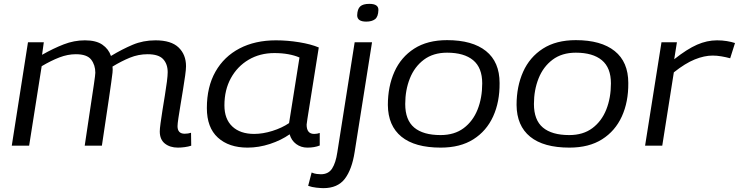

<svg xmlns="http://www.w3.org/2000/svg" viewBox="-20 -755 3829 995"><path d="M902 10Q861 10 834.5 -11Q808 -32 808 -74Q808 -87 812 -116.5Q816 -146 822 -184Q828 -222 834.5 -261Q841 -300 845 -332Q849 -364 849 -381Q849 -423 825.5 -448.5Q802 -474 745 -474Q697 -474 653 -456Q609 -438 563 -410Q564 -404 564 -394.5Q564 -385 563 -378Q559 -343 544.5 -244.5Q530 -146 508 0H419Q434 -102 446.5 -184Q459 -266 466.5 -317Q474 -368 474 -378Q474 -418 452.5 -446Q431 -474 373 -474Q331 -474 288 -457.5Q245 -441 196 -412L131 0H41L125 -536H207L198 -471Q256 -504 310 -525Q364 -546 420 -546Q478 -546 510.5 -523.5Q543 -501 555 -465Q613 -500 667.5 -523Q722 -546 786 -546Q867 -546 905.5 -509Q944 -472 944 -412Q944 -395 939.5 -363Q935 -331 928.5 -291Q922 -251 915.5 -212Q909 -173 904.5 -143Q900 -113 900 -101Q900 -62 937 -62Q955 -62 970 -67L971 0Q956 5 937 7.5Q918 10 902 10Z M1573 10Q1540 10 1515 -8.5Q1490 -27 1481 -59Q1437 -28 1379 -9Q1321 10 1263 10Q1166 10 1109 -42Q1052 -94 1052 -195Q1052 -305 1096.5 -383.5Q1141 -462 1221.5 -504Q1302 -546 1410 -546Q1470 -546 1531 -536Q1592 -526 1632 -509Q1601 -313 1585 -214Q1569 -115 1569 -109Q1569 -61 1608 -61Q1624 -61 1637 -66V-1Q1610 10 1573 10ZM1478 -117 1532 -457Q1507 -468 1474 -474Q1441 -480 1402 -480Q1327 -480 1268.5 -445.5Q1210 -411 1176.5 -350Q1143 -289 1143 -209Q1143 -138 1184 -99.5Q1225 -61 1297 -61Q1342 -61 1391.5 -76.5Q1441 -92 1478 -117Z M1894 -735Q1942 -735 1941 -703Q1940 -668 1923.5 -655.5Q1907 -643 1878 -643Q1831 -643 1831 -676Q1832 -708 1846.5 -721.5Q1861 -735 1894 -735ZM1908 -536 1818 32Q1804 123 1767 171.5Q1730 220 1656 220Q1643 220 1619.5 217.5Q1596 215 1577 208L1595 139Q1609 145 1621.5 146.5Q1634 148 1643 148Q1682 148 1701 118.5Q1720 89 1728 35L1818 -536Z M2264 10Q2130 10 2060.5 -46.5Q1991 -103 1990 -211Q1990 -307 2024 -383Q2058 -459 2126.5 -503Q2195 -547 2297 -547Q2428 -547 2498.5 -490.5Q2569 -434 2569 -325Q2570 -227 2535.5 -151.5Q2501 -76 2433 -33Q2365 10 2264 10ZM2263 -55Q2335 -55 2383 -91Q2431 -127 2455 -187.5Q2479 -248 2479 -323Q2479 -404 2432 -443Q2385 -482 2297 -482Q2225 -482 2176.5 -445.5Q2128 -409 2104 -348.5Q2080 -288 2080 -216Q2080 -133 2126.5 -94Q2173 -55 2263 -55Z M2931 10Q2797 10 2727.5 -46.5Q2658 -103 2657 -211Q2657 -307 2691 -383Q2725 -459 2793.5 -503Q2862 -547 2964 -547Q3095 -547 3165.5 -490.5Q3236 -434 3236 -325Q3237 -227 3202.5 -151.5Q3168 -76 3100 -33Q3032 10 2931 10ZM2930 -55Q3002 -55 3050 -91Q3098 -127 3122 -187.5Q3146 -248 3146 -323Q3146 -404 3099 -443Q3052 -482 2964 -482Q2892 -482 2843.5 -445.5Q2795 -409 2771 -348.5Q2747 -288 2747 -216Q2747 -133 2793.5 -94Q2840 -55 2930 -55Z M3488 -536 3474 -448Q3541 -501 3592.5 -523.5Q3644 -546 3696 -546Q3723 -546 3747 -542Q3771 -538 3789 -532L3764 -453Q3742 -459 3718.5 -463Q3695 -467 3673 -467Q3630 -467 3580.5 -447Q3531 -427 3472 -380L3412 0H3323L3408 -536Z"/></svg>

Font: Georama Extended
Style: Italic
Weight: 400
Width: 7
Italic angle: -9°
Designer: Jean-Baptiste Levee
Foundry: Production Type
Version: Version 1.000